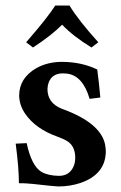

<svg xmlns="http://www.w3.org/2000/svg" viewBox="-20 -669 441 699"><path d="M37.1 -146 77.1 -147.9Q94.7 -64.9 131.3 -43Q155.8 -29.3 194.8 -28.8Q232.9 -28.8 248 -63.5Q253.9 -77.6 253.9 -94.2Q253.9 -136.2 226.1 -154.3Q211.4 -163.6 188 -171.9Q110.4 -199.7 72.3 -253.9Q50.3 -286.1 49.8 -320.8Q49.8 -384.8 112.3 -420.9Q153.3 -443.8 206.1 -443.8Q277.3 -443.4 334 -416Q340.8 -365.7 345.2 -314L306.2 -309.1Q282.2 -392.6 225.1 -400.9Q216.8 -401.9 209 -401.9Q169.9 -401.9 157.2 -368.7Q153.3 -357.4 152.8 -345.2Q152.8 -294.4 203.1 -273.9Q206.1 -272.9 208 -272Q345.2 -221.7 362.3 -144.5Q364.7 -131.8 365.2 -119.1Q365.2 -34.7 272.9 -2.9Q234.9 9.8 191.9 9.8Q181.2 9.8 98.6 0.5Q70.3 -2.4 48.8 -2Q48.8 -57.6 37.1 -146ZM232.9 -648.9Q267.1 -593.3 337.9 -515.1L313 -496.1Q246.1 -537.1 206.1 -579.1Q167.5 -540 100.1 -496.1L75.2 -515.1Q152.3 -603.5 181.2 -648.9Z"/></svg>

Font: Linux Libertine O
Style: Semibold
Weight: 700
Designer: Philipp H. Poll
Foundry: Philipp H. Poll
Version: Version 5.0.0